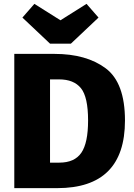

<svg xmlns="http://www.w3.org/2000/svg" viewBox="-20 -974 694 994"><path d="M276 0H54V-695H262Q427 -695 527 -620.5Q627 -546 627 -350Q627 0 276 0ZM287 -132Q366 -132 401 -183Q436 -234 436 -350Q436 -472 399 -517.5Q362 -563 286 -563H239V-132ZM347 -748H239L96 -883L158 -954L293 -869L428 -954L490 -883Z"/></svg>

Font: Trujillo ExtraBold
Style: Regular
Weight: 800
Designer: Fira Sans original fonts by bBox Type GmbH, Carrois Corporate GbR, & Edenspiekermann AG / Changes by Cristiano Sobral
Foundry: Fira Sans original fonts by bBox Type GmbH, Carrois Corporate GbR, & Edenspiekermann AG / Changes by Cristiano Sobral
Version: Version 4.301;July 28, 2020;FontCreator 13.0.0.2655 64-bit